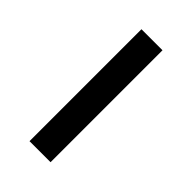

<svg xmlns="http://www.w3.org/2000/svg" viewBox="4 -847 342 342"><g transform="rotate(-45 175.0 -676.5)"><path d="M34 -703V-650H316V-703Z"/></g></svg>

Font: Juman Normal
Style: Regular
Weight: 300
Designer: Bandar Raffah (Arabic) Julieta Ulanovsky (Latin)
Foundry: Caramella
Version: Version 5.022;PS 005.022;hotconv 1.0.88;makeotf.lib2.5.64775